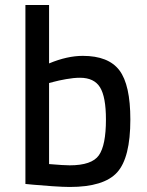

<svg xmlns="http://www.w3.org/2000/svg" viewBox="-20 -732 583 763"><path d="M309 -510Q411 -510 454.5 -452.5Q498 -395 498 -257Q498 -105 445.5 -47Q393 11 257 11Q232 11 188 8Q144 5 112 2L81 -1V-712H175V-480Q247 -510 309 -510ZM257 -75Q345 -75 373 -115Q401 -155 401 -257Q401 -347 377.5 -385Q354 -423 298 -423Q273 -423 242.5 -417.5Q212 -412 194 -407L175 -402V-80Q234 -75 257 -75Z"/></svg>

Font: TypoPRO Titillium Text
Style: 600 wt
Weight: 600
Designer: Accademia di Belle Arti di Urbino and others
Foundry: Accademia di Belle Arti di Urbino and others.
Version: Version 25.000